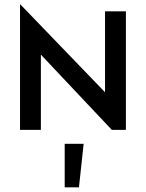

<svg xmlns="http://www.w3.org/2000/svg" viewBox="-20 -562 632 831"><path d="M66.7 -542.3H68.7L434.6 -162.7V-513H524.9V0H463.9L156.9 -325.6V0H66.7ZM260 60.5H342L321.7 248.9H260Z"/></svg>

Font: Lineal Thin
Style: Regular
Weight: 200
Designer: Created by Frank Adebiaye with contributions from Anton Moglia & Ariel Martín Pérez
Created by Frank ADEBIAYE with FontF
Foundry: Velvetyne Type Foundry
Version: Version 2.000;Glyphs 3.2 (3227)